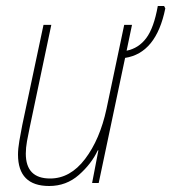

<svg xmlns="http://www.w3.org/2000/svg" viewBox="-20 -610 571 640"><path d="M306 -109H308L287 0H309L397 -417Q501 -433 531 -582L527 -590H506Q493 -517 467.5 -483Q442 -449 402 -441L420 -527H394L335 -247Q313 -145 263.5 -80Q214 -15 147 -15Q66 -15 66 -98Q66 -117 70 -139.5Q74 -162 79 -185L151 -527H125L54 -192Q49 -167 44.5 -140.5Q40 -114 40 -95Q40 10 144 10Q201 10 243 -27Q285 -64 306 -109Z"/></svg>

Font: Noto Sans Display SemiCondensed Thin
Style: Italic
Weight: 250
Width: 4
Designer: Monotype Design team
Foundry: Monotype Imaging Inc.
Version: 1.000